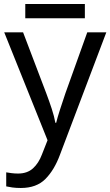

<svg xmlns="http://www.w3.org/2000/svg" viewBox="-20 -697 550 957"><path d="M1 -536H95L211 -231Q226 -191 238 -154.5Q250 -118 256 -85H260Q266 -110 279 -150.5Q292 -191 306 -232L415 -536H510L279 74Q251 150 206.5 195Q162 240 84 240Q60 240 42 237.5Q24 235 11 232V162Q22 164 37.5 166Q53 168 70 168Q116 168 144.5 142Q173 116 189 73L217 2ZM403 -677V-606H106V-677Z"/></svg>

Font: Noto IKEA Arabic
Style: Regular
Weight: 400
Designer: Monotype Design Team
Foundry: Monotype Imaging Inc.
Version: Version 1.200